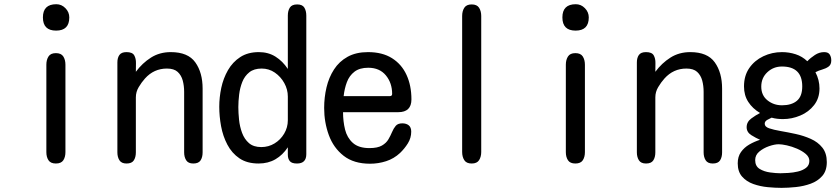

<svg xmlns="http://www.w3.org/2000/svg" viewBox="-20 -784 4040 924"><path d="M250 -636.7Q186.5 -636.7 186.5 -700.2Q186.5 -763.7 251 -763.7Q276.4 -763.7 294.9 -744.6Q313.5 -725.6 313.5 -700.2Q313.5 -636.7 250 -636.7ZM249 2.9Q223.6 2.9 213.4 -12.7Q203.1 -28.3 203.1 -51.8V-472.7Q203.1 -496.1 213.4 -512.2Q223.6 -528.3 249 -528.3Q274.4 -528.3 284.7 -512.2Q294.9 -496.1 294.9 -472.7V-51.8Q294.9 -28.3 284.7 -12.7Q274.4 2.9 249 2.9Z M588.9 2.9Q564.5 2.9 554.7 -12.7Q544.9 -28.3 544.9 -50.8V-483.4Q544.9 -505.9 554.7 -519.5Q564.5 -533.2 588.9 -533.2Q617.2 -533.2 626 -517.6Q634.8 -502 634.3 -480Q633.8 -458 633.8 -438.5Q665 -480.5 706.5 -506.8Q748 -533.2 801.8 -533.2Q884.8 -533.2 919.9 -483.9Q955.1 -434.6 955.1 -357.4V-50.8Q955.1 -27.3 945.3 -12.2Q935.5 2.9 910.2 2.9Q885.7 2.9 876 -12.7Q866.2 -28.3 866.2 -50.8V-341.8Q866.2 -371.1 859.4 -396.5Q852.5 -421.9 835 -438Q817.4 -454.1 783.2 -454.1Q720.7 -454.1 677.7 -406.2Q661.1 -387.7 647.5 -364.7Q633.8 -341.8 633.8 -315.4V-50.8Q633.8 -27.3 624 -12.2Q614.3 2.9 588.9 2.9Z M1224.6 2.9Q1168.9 2.9 1132.3 -22Q1095.7 -46.9 1074.2 -87.9Q1052.7 -128.9 1043.9 -176.8Q1035.2 -224.6 1035.2 -270.5Q1035.2 -315.4 1044.9 -361.3Q1054.7 -407.2 1077.1 -446.3Q1099.6 -485.4 1136.2 -509.3Q1172.9 -533.2 1225.6 -533.2Q1271.5 -533.2 1306.2 -511.2Q1340.8 -489.3 1365.2 -452.1V-709Q1365.2 -732.4 1375 -747.6Q1384.8 -762.7 1410.2 -762.7Q1435.5 -762.7 1444.8 -747.1Q1454.1 -731.4 1454.1 -709V-42Q1454.1 2.9 1409.2 2.9Q1383.8 2.9 1374.5 -8.8Q1365.2 -20.5 1365.2 -38.6Q1365.2 -56.6 1365.2 -75.2Q1340.8 -38.1 1305.7 -17.6Q1270.5 2.9 1224.6 2.9ZM1237.3 -76.2Q1272.5 -76.2 1301.3 -93.8Q1330.1 -111.3 1347.7 -141.1Q1365.2 -170.9 1365.2 -205.1V-319.3Q1365.2 -353.5 1348.1 -384.3Q1331.1 -415 1302.7 -434.6Q1274.4 -454.1 1239.3 -454.1Q1202.1 -454.1 1179.7 -436Q1157.2 -418 1146 -389.6Q1134.8 -361.3 1130.9 -329.1Q1127 -296.9 1127 -268.6Q1127 -241.2 1130.4 -208Q1133.8 -174.8 1145 -144.5Q1156.2 -114.3 1178.2 -95.2Q1200.2 -76.2 1237.3 -76.2Z M1760.7 3.9Q1682.6 3.9 1633.8 -34.2Q1585 -72.3 1562.5 -133.8Q1540 -195.3 1540 -264.6Q1540 -315.4 1551.3 -363.3Q1562.5 -411.1 1587.4 -449.7Q1612.3 -488.3 1652.8 -510.7Q1693.4 -533.2 1751 -533.2Q1820.3 -533.2 1866.7 -503.9Q1913.1 -474.6 1936.5 -423.3Q1960 -372.1 1960 -305.7Q1960 -244.1 1896.5 -244.1H1630.9Q1630.9 -200.2 1640.6 -160.6Q1650.4 -121.1 1678.2 -96.2Q1706.1 -71.3 1757.8 -71.3Q1796.9 -71.3 1817.9 -83.5Q1838.9 -95.7 1849.1 -113.3Q1859.4 -130.9 1866.7 -148.4Q1874 -166 1884.3 -178.2Q1894.5 -190.4 1916 -190.4Q1935.5 -190.4 1947.3 -180.7Q1959 -170.9 1959 -150.4Q1959 -120.1 1942.9 -94.2Q1926.8 -68.4 1905.3 -47.9Q1876 -20.5 1838.4 -8.3Q1800.8 3.9 1760.7 3.9ZM1633.8 -321.3H1855.5Q1867.2 -321.3 1867.2 -332Q1867.2 -384.8 1836.9 -421.4Q1806.6 -458 1752 -458Q1710.9 -458 1686 -439Q1661.1 -419.9 1649.4 -388.7Q1637.7 -357.4 1633.8 -321.3Z M2250 2.9Q2224.6 2.9 2214.4 -13.2Q2204.1 -29.3 2204.1 -52.7V-707Q2204.1 -730.5 2214.4 -746.6Q2224.6 -762.7 2250 -762.7Q2275.4 -762.7 2285.6 -746.6Q2295.9 -730.5 2295.9 -707V-52.7Q2295.9 -29.3 2285.6 -13.2Q2275.4 2.9 2250 2.9Z M2750 -636.7Q2686.5 -636.7 2686.5 -700.2Q2686.5 -763.7 2751 -763.7Q2776.4 -763.7 2794.9 -744.6Q2813.5 -725.6 2813.5 -700.2Q2813.5 -636.7 2750 -636.7ZM2749 2.9Q2723.6 2.9 2713.4 -12.7Q2703.1 -28.3 2703.1 -51.8V-472.7Q2703.1 -496.1 2713.4 -512.2Q2723.6 -528.3 2749 -528.3Q2774.4 -528.3 2784.7 -512.2Q2794.9 -496.1 2794.9 -472.7V-51.8Q2794.9 -28.3 2784.7 -12.7Q2774.4 2.9 2749 2.9Z M3088.9 2.9Q3064.5 2.9 3054.7 -12.7Q3044.9 -28.3 3044.9 -50.8V-483.4Q3044.9 -505.9 3054.7 -519.5Q3064.5 -533.2 3088.9 -533.2Q3117.2 -533.2 3126 -517.6Q3134.8 -502 3134.3 -480Q3133.8 -458 3133.8 -438.5Q3165 -480.5 3206.5 -506.8Q3248 -533.2 3301.8 -533.2Q3384.8 -533.2 3419.9 -483.9Q3455.1 -434.6 3455.1 -357.4V-50.8Q3455.1 -27.3 3445.3 -12.2Q3435.5 2.9 3410.2 2.9Q3385.7 2.9 3376 -12.7Q3366.2 -28.3 3366.2 -50.8V-341.8Q3366.2 -371.1 3359.4 -396.5Q3352.5 -421.9 3335 -438Q3317.4 -454.1 3283.2 -454.1Q3220.7 -454.1 3177.7 -406.2Q3161.1 -387.7 3147.5 -364.7Q3133.8 -341.8 3133.8 -315.4V-50.8Q3133.8 -27.3 3124 -12.2Q3114.3 2.9 3088.9 2.9Z M3741.2 120.1Q3710.9 120.1 3674.8 116.7Q3638.7 113.3 3605.5 101.6Q3572.3 89.8 3551.3 65.9Q3530.3 42 3530.3 2Q3530.3 -30.3 3545.9 -52.2Q3561.5 -74.2 3585.9 -88.4Q3610.4 -102.5 3637.7 -111.3Q3619.1 -119.1 3596.2 -133.3Q3573.2 -147.5 3573.2 -171.9Q3573.2 -197.3 3595.7 -213.9Q3618.2 -230.5 3637.7 -240.2Q3601.6 -261.7 3581.1 -293.5Q3560.5 -325.2 3560.5 -368.2Q3560.5 -419.9 3585.9 -456.5Q3611.3 -493.2 3653.3 -513.2Q3695.3 -533.2 3743.2 -533.2Q3777.3 -533.2 3809.1 -522.9Q3840.8 -512.7 3865.2 -489.3Q3880.9 -505.9 3901.9 -519.5Q3922.9 -533.2 3946.3 -533.2Q3965.8 -533.2 3973.1 -521.5Q3980.5 -509.8 3980.5 -493.2Q3980.5 -472.7 3967.3 -463.4Q3954.1 -454.1 3936.5 -449.2Q3918.9 -444.3 3904.3 -436.5Q3923.8 -399.4 3923.8 -358.4Q3923.8 -311.5 3897.9 -278.3Q3872.1 -245.1 3831.5 -228Q3791 -210.9 3748 -210.9Q3734.4 -210.9 3720.7 -212.4Q3707 -213.9 3693.4 -217.8Q3684.6 -213.9 3672.4 -207Q3660.2 -200.2 3660.2 -188.5Q3660.2 -173.8 3681.6 -166.5Q3703.1 -159.2 3737.3 -153.3Q3771.5 -147.5 3809.6 -139.2Q3847.7 -130.9 3881.8 -115.7Q3916 -100.6 3937.5 -73.7Q3959 -46.9 3959 -3.9Q3959 38.1 3937 63Q3915 87.9 3881.3 100.1Q3847.7 112.3 3810.1 116.2Q3772.5 120.1 3741.2 120.1ZM3743.2 -277.3Q3789.1 -277.3 3814.9 -298.8Q3840.8 -320.3 3840.8 -368.2Q3840.8 -463.9 3743.2 -463.9Q3702.1 -463.9 3672.9 -436.5Q3643.6 -409.2 3643.6 -367.2Q3643.6 -325.2 3673.3 -301.3Q3703.1 -277.3 3743.2 -277.3ZM3735.4 49.8Q3750 49.8 3773.4 48.3Q3796.9 46.9 3819.8 41.5Q3842.8 36.1 3858.9 23.9Q3875 11.7 3875 -9.8Q3875 -28.3 3857.9 -43Q3840.8 -57.6 3815.9 -68.4Q3791 -79.1 3766.6 -84.5Q3742.2 -89.8 3727.5 -89.8Q3708 -89.8 3681.2 -80.6Q3654.3 -71.3 3634.3 -54.7Q3614.3 -38.1 3614.3 -13.7Q3614.3 15.6 3635.7 28.8Q3657.2 42 3686 45.9Q3714.8 49.8 3735.4 49.8Z"/></svg>

Font: Kosugi Maru
Style: Regular
Weight: 400
Designer: MOTOYA
Version: Version 4.002